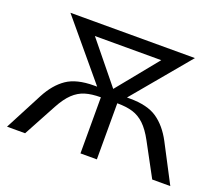

<svg xmlns="http://www.w3.org/2000/svg" viewBox="-110 -808 1115 968"><g transform="rotate(20 448.0 -324.5)"><path d="M886 0H789L694 -176Q667 -226 638.5 -253Q610 -280 575.5 -290.5Q541 -301 492 -301V0H404V-301Q355 -301 320.5 -290.5Q286 -280 257.5 -253Q229 -226 202 -176L107 0H10L116 -203Q153 -273 205.5 -309Q258 -345 352 -345H368L114 -649H782L528 -345H544Q638 -345 690.5 -309Q743 -273 780 -203ZM270 -581 448 -362 626 -581Z"/></g></svg>

Font: Play
Style: Regular
Weight: 400
Designer: Jonas Hecksher (Cyrillic expansion: Cyreal)
Foundry: Jonas Hecksher, Playtype, e-types AS
Version: Version 2.101; ttfautohint (v1.5.65-e2d9)